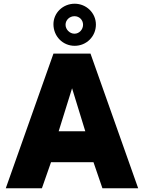

<svg xmlns="http://www.w3.org/2000/svg" viewBox="-20 -1011 772 1031"><path d="M495 -879C495 -941 444 -991 381 -991C318 -991 267 -942 267 -881C267 -816 317 -765 381 -765C444 -765 495 -815 495 -879ZM426 -878C426 -853 406 -830 380 -830C354 -830 332 -853 332 -878C332 -904 354 -924 380 -924C406 -924 426 -904 426 -878ZM11 0H205L254 -140H482L530 0H722L466 -723H267ZM295 -306 367 -537 438 -306Z"/></svg>

Font: United Sans Black
Style: Regular
Weight: 900
Designer: Pablo Impallari, Rodrigo Fuenzalida (Modified by Dan O. Williams)
Version: Version 1.000;PS 001.000;hotconv 1.0.88;makeotf.lib2.5.64775